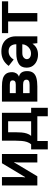

<svg xmlns="http://www.w3.org/2000/svg" viewBox="1028 -1596 722 2818"><g transform="rotate(-90 1389.0 -187.0)"><path d="M537.5 0H413.5V-274.5Q413.5 -304 418.5 -339.5H413.5L210.5 0H75.5V-519.5H199.5V-245Q199.5 -215.5 194.5 -180H199.5L402.5 -519.5H537.5Z M1215.5 153.5H1091.5V0H729V153.5H605V-91H679.5Q703 -117 714.5 -152.8Q726 -188.5 729.5 -230.2Q733 -272 733 -316.5V-519.5H1142V-91H1215.5ZM1018 -91V-428.5H857V-321.5Q857 -274.5 853.5 -232Q850 -189.5 838.2 -153.2Q826.5 -117 803.5 -91Z M1530 0H1307V-519.5H1531Q1599 -519.5 1643.2 -506.8Q1687.5 -494 1713.2 -461.8Q1739 -429.5 1739 -368.5Q1739 -338.5 1722.8 -310.5Q1706.5 -282.5 1672.5 -269.5Q1754.5 -252.5 1754.5 -149.5Q1754.5 -94 1729.2 -61Q1704 -28 1654 -14Q1604 0 1530 0ZM1554.5 -316.5Q1589.5 -316.5 1604 -328.2Q1618.5 -340 1618.5 -361.5Q1618.5 -382.5 1603.8 -393.2Q1589 -404 1553.5 -404H1431V-316.5ZM1550.5 -113.5Q1592 -113.5 1610.2 -124.8Q1628.5 -136 1628.5 -160.5Q1628.5 -209 1556 -209H1431V-113.5Z M1997 10Q1946 10 1902 -9.5Q1858 -29 1831.5 -66.8Q1805 -104.5 1805 -159Q1805 -238 1862.5 -273.2Q1920 -308.5 2015 -308.5H2148.5Q2148.5 -358.5 2123.2 -390Q2098 -421.5 2046 -421.5Q2003 -421.5 1972.5 -400.5Q1942 -379.5 1924 -347L1830.5 -420.5Q1870.5 -474.5 1922.5 -501.2Q1974.5 -528 2043.5 -528Q2115 -528 2164.5 -500.8Q2214 -473.5 2239.5 -425.5Q2265 -377.5 2265 -315V0H2164.5L2156.5 -71.5Q2127 -29 2087.5 -9.5Q2048 10 1997 10ZM2013 -93Q2050.5 -93 2080.8 -111.2Q2111 -129.5 2128.8 -158.5Q2146.5 -187.5 2148.5 -220.5H2020.5Q1977 -220.5 1953.5 -200.2Q1930 -180 1930 -154.5Q1930 -126.5 1953.2 -109.8Q1976.5 -93 2013 -93Z M2606.5 0H2483V-428.5H2311.5V-519.5H2778V-428.5H2606.5Z"/></g></svg>

Font: Acari Sans
Style: Bold
Weight: 700
Designer: Alfredo Marco Pradil and Stefan Peev (font) & Cristiano Sobral (main changes)
Foundry: Alfredo Marco Pradil and Stefan Peev (font) & Cristiano Sobral (main changes)
Version: Version 1.063; ttfautohint (v1.8.3)